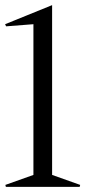

<svg xmlns="http://www.w3.org/2000/svg" viewBox="-42 -732 334 752"><path d="M-18.1 -628.9 -22 -637.2 162.1 -711.9V-46.9L272 -7.8L270 0H-19L-21 -7.8L88.9 -46.9V-637.2Z"/></svg>

Font: Halibut Cnd
Style: Regular
Weight: 400
Width: 3
Designer: Matteo Maggi
Foundry: Collletttivo
Version: Version 3.080 | FøM Fix